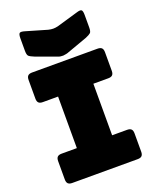

<svg xmlns="http://www.w3.org/2000/svg" viewBox="-174 -1077 954 1176"><g transform="rotate(-20 302.5 -488.5)"><path d="M89 0Q70 0 61.5 -8.5Q53 -17 53 -36V-155Q53 -174 61.5 -182.5Q70 -191 89 -191H188V-527H89Q70 -527 61.5 -535.5Q53 -544 53 -563V-684Q53 -703 61.5 -711.5Q70 -720 89 -720H515Q534 -720 542.5 -711.5Q551 -703 551 -684V-563Q551 -544 542.5 -535.5Q534 -527 515 -527H418V-191H515Q534 -191 542.5 -182.5Q551 -174 551 -155V-36Q551 -17 542.5 -8.5Q534 0 515 0ZM334 -932 471 -972Q496 -980 504 -974Q512 -968 512 -941V-860Q512 -833 503.5 -825Q495 -817 471 -807L343 -761Q334 -757 323.5 -755Q313 -753 304 -752Q295 -752 287 -753Q279 -754 272 -757L135 -807Q110 -817 101.5 -825Q93 -833 93 -860V-941Q93 -968 101 -974Q109 -980 135 -972L272 -932Q289 -928 303 -928Q317 -928 334 -932Z"/></g></svg>

Font: Bungee
Style: Regular
Weight: 400
Designer: David Jonathan Ross
Foundry: David Jonathan Ross
Version: Version 1.001;PS 1.0;hotconv 1.0.72;makeotf.lib2.5.5900